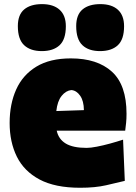

<svg xmlns="http://www.w3.org/2000/svg" viewBox="-20 -886 656 924"><path d="M365.7 17.6Q245.1 17.6 170.4 -22.2Q95.7 -62 61 -132.3Q26.4 -202.6 26.4 -293.9Q26.4 -385.3 57.9 -455.3Q89.4 -525.4 154.8 -565.2Q220.2 -605 320.8 -605Q448.2 -605 518.6 -541Q588.9 -477.1 588.9 -338.4Q588.9 -313.5 586.9 -294.7Q585 -275.9 582.5 -257.3H252.9Q261.7 -216.3 296.4 -195.3Q331.1 -174.3 397 -174.3Q416 -174.3 446.3 -180.2Q476.6 -186 510.3 -195.3Q543.9 -204.6 572.3 -213.9L580.6 -15.6Q542.5 -6.3 490.5 5.6Q438.5 17.6 365.7 17.6ZM383.8 -356Q383.3 -400.4 365.7 -425.5Q348.1 -450.7 323.2 -452.6Q296.9 -449.7 276.6 -424.6Q256.3 -399.4 251 -351.6ZM181.2 -640.1Q126.5 -640.1 96.2 -668.5Q65.9 -696.8 65.9 -760.3Q65.9 -814.9 96.4 -840.6Q127 -866.2 182.1 -866.2Q236.8 -866.2 266.8 -839.1Q296.9 -812 296.9 -759.8Q296.9 -696.3 266.6 -668.2Q236.3 -640.1 181.2 -640.1ZM461.4 -640.1Q406.7 -640.1 376.7 -668.5Q346.7 -696.8 346.7 -760.3Q346.7 -814.9 377.2 -840.6Q407.7 -866.2 462.9 -866.2Q517.6 -866.2 547.4 -839.1Q577.1 -812 577.1 -759.8Q577.1 -696.3 546.9 -668.2Q516.6 -640.1 461.4 -640.1Z"/></svg>

Font: Pinar-DS1-FD Black
Style: Regular
Weight: 900
Designer: Amin Abedi
Version: Version 2.000